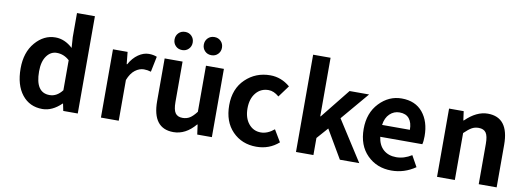

<svg xmlns="http://www.w3.org/2000/svg" viewBox="-63 -1168 4174 1551"><g transform="rotate(10 2024.0 -393.0)"><path d="M323 14Q218 14 156 -64.5Q94 -143 94 -279Q94 -411 164 -492.5Q234 -574 329 -574Q405 -574 471 -513L465 -601V-798H612V0H493L481 -58H478Q404 14 323 14ZM361 -107Q421 -107 465 -165V-411Q419 -453 361 -453Q311 -453 278 -407.5Q245 -362 245 -281Q245 -107 361 -107Z M802 0V-560H922L932 -461H936Q966 -515 1008.5 -544.5Q1051 -574 1095 -574Q1132 -574 1161 -562L1135 -435Q1107 -444 1077 -444Q1040 -444 1005 -417.5Q970 -391 948 -334V0Z M1398 14Q1226 14 1226 -210V-560H1373V-229Q1373 -165 1391.5 -138.5Q1410 -112 1451 -112Q1485 -112 1510.5 -128Q1536 -144 1565 -182V-560H1712V0H1592L1581 -80H1577Q1498 14 1398 14ZM1353 -651Q1320 -651 1299 -672.5Q1278 -694 1278 -725Q1278 -757 1299 -778.5Q1320 -800 1353 -800Q1385 -800 1406 -778.5Q1427 -757 1427 -725Q1427 -694 1406 -672.5Q1385 -651 1353 -651ZM1593 -651Q1560 -651 1539 -672.5Q1518 -694 1518 -725Q1518 -757 1539 -778.5Q1560 -800 1593 -800Q1625 -800 1646 -778.5Q1667 -757 1667 -725Q1667 -694 1646 -672.5Q1625 -651 1593 -651Z M2078 14Q1959 14 1882 -65Q1805 -144 1805 -279Q1805 -414 1888.5 -494Q1972 -574 2091 -574Q2181 -574 2254 -512L2184 -417Q2141 -454 2098 -454Q2034 -454 1994.5 -406Q1955 -358 1955 -279Q1955 -201 1994 -153.5Q2033 -106 2094 -106Q2149 -106 2203 -151L2261 -54Q2184 14 2078 14Z M2402 0V-798H2545V-318H2549L2743 -560H2903L2709 -331L2921 0H2762L2626 -232L2545 -140V0Z M3186 14Q3066 14 2987 -65Q2908 -144 2908 -279Q2908 -410 2986 -492Q3064 -574 3169 -574Q3281 -574 3342 -500Q3403 -426 3403 -306Q3403 -262 3396 -239H3051Q3060 -171 3101 -135Q3142 -99 3206 -99Q3270 -99 3332 -138L3382 -48Q3292 14 3186 14ZM3049 -336H3277Q3277 -395 3250.5 -427.5Q3224 -460 3171 -460Q3125 -460 3091 -427.5Q3057 -395 3049 -336Z M3559 0V-560H3679L3689 -486H3693Q3783 -574 3875 -574Q4048 -574 4048 -349V0H3901V-331Q3901 -395 3882.5 -421.5Q3864 -448 3822 -448Q3790 -448 3765 -433.5Q3740 -419 3705 -385V0Z"/></g></svg>

Font: NotoSansHansBold
Style: Bold
Weight: 700
Designer: Ryoko NISHIZUKA  (kana & ideographs); Paul D. Hunt (Latin, Greek & Cyrillic); Wenlong ZHANG  (bopomofo); Sandoll Communi
Foundry: Adobe Systems Incorporated
Version: Version 1.00;December 8, 2021;FontCreator 13.0.0.2675 64-bit